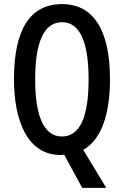

<svg xmlns="http://www.w3.org/2000/svg" viewBox="-20 -744 603 934"><path d="M515 -358C515 -600 433 -724 282 -724C127 -724 48 -602 48 -359C48 -157 113 10 275 10C281 10 288 9 292 8L380 170H497L385 -15C469 -62 515 -180 515 -358ZM151 -358C151 -541 195 -636 282 -636C367 -636 411 -543 411 -358C411 -171 367 -80 281 -80C196 -80 151 -174 151 -358Z"/></svg>

Font: Noto Sans Myanmar ExtraCondensed Medium
Style: Regular
Weight: 500
Width: 2
Designer: Monotype Design Team
Foundry: Monotype Imaging Inc.
Version: Version 2.107